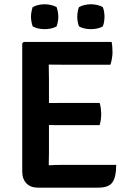

<svg xmlns="http://www.w3.org/2000/svg" viewBox="-20 -880 609 902"><path d="M526 -105.5Q526 -50 508.8 -24.2Q491.5 1.5 442.5 1.5H157Q123.5 1.5 104 -18.8Q84.5 -39 84.5 -74.5V-676.5L91 -683H504.5Q507 -668.5 507.8 -656Q508.5 -643.5 508.5 -632.5Q508.5 -622 506 -606.2Q503.5 -590.5 498.5 -576H274Q263 -576 245.2 -576.2Q227.5 -576.5 209 -576.5Q209 -556.5 209.5 -542.2Q210 -528 210 -508V-396Q228 -396 245.5 -396.2Q263 -396.5 274 -396.5H448Q452 -384.5 453.8 -369.5Q455.5 -354.5 455.5 -344.5Q455.5 -333.5 453.8 -319Q452 -304.5 448 -292H274Q263 -292 245.5 -292.2Q228 -292.5 210 -292.5V-162.5Q210 -147 209.5 -133.8Q209 -120.5 209 -104V-103.5Q224.5 -104.5 241.2 -105Q258 -105.5 278 -105.5ZM407 -743Q392.5 -743 377.2 -746.2Q362 -749.5 351 -756Q346.5 -767.5 344.8 -779.8Q343 -792 343 -801.5Q343 -810.5 344.8 -823Q346.5 -835.5 351 -846.5Q362 -853 377.2 -856.5Q392.5 -860 407 -860Q421.5 -860 436.8 -856.5Q452 -853 463 -846.5Q467.5 -835.5 469.2 -823Q471 -810.5 471 -801.5Q471 -792 469.2 -779.8Q467.5 -767.5 463 -756Q452 -749.5 436.8 -746.2Q421.5 -743 407 -743ZM190 -743Q175.5 -743 160 -746.2Q144.5 -749.5 133.5 -756Q129.5 -767.5 127.5 -779.8Q125.5 -792 125.5 -801.5Q125.5 -810.5 127.5 -823Q129.5 -835.5 133.5 -846.5Q144.5 -853 160 -856.5Q175.5 -860 190 -860Q204 -860 219.5 -856.5Q235 -853 246 -846.5Q250 -835.5 252 -823Q254 -810.5 254 -801.5Q254 -792 252 -779.8Q250 -767.5 246 -756Q235 -749.5 219.5 -746.2Q204 -743 190 -743Z"/></svg>

Font: Signika Negative SemiBold
Style: Regular
Weight: 600
Designer: Anna Giedryś
Foundry: Anna Giedryś
Version: Version 2.000; ttfautohint (v1.8.3) -l 8 -r 50 -G 200 -x 9 -